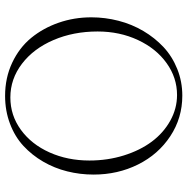

<svg xmlns="http://www.w3.org/2000/svg" viewBox="-11 -705 729 747"><g transform="rotate(90 353.5 -331.5)"><path d="M353 13.2Q282.7 13.2 224.1 -14.4Q165.5 -42 127.4 -88.4Q89.4 -134.8 68.4 -195.1Q47.4 -255.4 47.4 -322.3Q47.4 -376 60.8 -428Q74.2 -480 100.6 -524.7Q127 -569.3 163.3 -603.3Q199.7 -637.2 248.5 -656.7Q297.4 -676.3 352.1 -676.3Q439 -676.3 509.8 -629.6Q580.6 -583 619.9 -504.2Q659.2 -425.3 659.2 -331.1Q659.2 -278.3 646.7 -228.5Q634.3 -178.7 608.9 -135Q583.5 -91.3 547.6 -58.1Q511.7 -24.9 461.4 -5.9Q411.1 13.2 353 13.2ZM359.4 -7.3Q428.7 -7.3 485.1 -48.3Q541.5 -89.4 573 -159.7Q604.5 -230 604.5 -314.9Q604.5 -385.7 584.7 -449Q564.9 -512.2 531 -557.6Q497.1 -603 449.7 -629.4Q402.3 -655.8 349.6 -655.8Q282.2 -655.8 225.6 -615.2Q168.9 -574.7 135.7 -503.7Q102.5 -432.6 102.5 -346.7Q102.5 -252.9 135.7 -175.3Q168.9 -97.7 228 -52.5Q287.1 -7.3 359.4 -7.3Z"/></g></svg>

Font: Elstob ExtraLight
Style: Regular
Weight: 200
Designer: Peter S. Baker
Version: Version 1.015